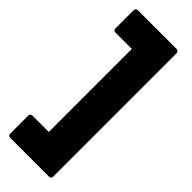

<svg xmlns="http://www.w3.org/2000/svg" viewBox="-303 -821 1001 1001"><g transform="rotate(45 197.5 -320.5)"><path d="M36 150Q20 150 20 134V1Q20 -6 24.5 -10Q29 -14 36 -14H156V-626H36Q20 -626 20 -642V-775Q20 -782 24.5 -786.5Q29 -791 36 -791H321Q328 -791 332.5 -786.5Q337 -782 337 -775V134Q337 150 321 150Z"/></g></svg>

Font: LINE Seed Sans TH App ExtraBold
Style: Regular
Weight: 800
Designer: Dalton Maag Ltd | Thai characters by Cadson Demak Co.,Ltd.
Foundry: Dalton Maag Ltd
Version: Version 1.003